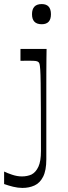

<svg xmlns="http://www.w3.org/2000/svg" viewBox="-43 -722 330 938"><path d="M160.9 -603.6Q113.4 -603.6 113.4 -652.4Q113.4 -702.1 160.9 -702.1Q205.9 -702.1 205.9 -652.4Q205.9 -603.6 160.9 -603.6ZM-22.9 116.1Q-7.6 123.6 16.6 131.7Q40.7 139.9 64.4 139.9Q77.1 139.9 89 137.5Q100.9 135.1 110.9 130.6Q132 119.6 144.6 92.6Q157.1 65.6 157.1 15.7Q157.1 -109.4 156.7 -189.6Q156.3 -269.7 155.7 -315.3Q155.1 -360.9 153.6 -381.9Q152.1 -402.9 150.1 -409.6Q148 -416.4 144.9 -418.6Q140.6 -422.7 131.6 -424Q122.6 -425.3 98 -425.3Q89.1 -425.3 79.1 -425.2Q69.1 -425.1 57 -424.9V-482.9H184.6Q184.4 -468.4 183.9 -438.3Q183.4 -408.1 183.4 -370Q183.3 -331.9 183.3 -292.8Q183.3 -253.7 183.3 -221.9Q183.3 -190 183.3 -173.4Q183.3 -138.7 183.3 -115.6Q183.3 -92.6 183.3 -70.9Q183.3 -49.1 183.3 -19.7Q183.3 9.7 183.3 56.3Q183.3 110.7 167.6 141.4Q152 172.1 125.6 184.1Q99.3 196.1 66.9 196.1Q44.4 196.1 21.1 190.3Q-2.3 184.4 -22.9 177.1Z"/></svg>

Font: Ojuju ExtraLight
Style: Regular
Weight: 200
Designer: Chisaokwu Joboson, Mirko Velimirovic
Foundry: Udi Foundry
Version: Version 1.000